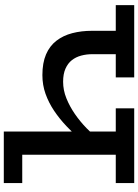

<svg xmlns="http://www.w3.org/2000/svg" viewBox="122 -848 726 1010"><g transform="rotate(-90 485.0 -343.0)"><path d="M705 0V-220Q705 -251 697.5 -279Q690 -307 673.5 -328Q657 -349 629 -361.5Q601 -374 560 -374Q516 -374 473.5 -357Q431 -340 391 -312.5Q351 -285 316 -251Q281 -217 252 -182V-280Q288 -320 326.5 -356.5Q365 -393 407.5 -421.5Q450 -450 496.5 -466.5Q543 -483 595 -483Q659 -483 703.5 -464Q748 -445 775.5 -409.5Q803 -374 815.5 -326Q828 -278 828 -222V0ZM27 0V-97H420V0ZM583 0V-97H963V0ZM298 -686V0H176V-589H27V-686Z"/></g></svg>

Font: BioRhyme SemiExpanded SemiBold
Style: Regular
Weight: 600
Width: 6
Designer: Aoife Mooney
Foundry: Aoife Mooney Type
Version: Version 1.600;gftools[0.9.33]